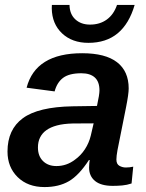

<svg xmlns="http://www.w3.org/2000/svg" viewBox="-20 -756 596 786"><path d="M441.4 4.9Q393.6 4.9 369.1 -15.1Q344.7 -35.2 344.7 -69.8Q344.7 -78.6 345.5 -86.4Q346.2 -94.2 347.2 -101.1H344.2Q303.2 -38.1 262 -14.2Q220.7 9.8 162.1 9.8Q93.8 9.8 52.2 -31Q10.7 -71.8 10.7 -135.7Q10.7 -226.1 73.7 -272.2Q136.7 -318.4 277.3 -320.8L377 -322.3Q387.2 -368.7 387.2 -385.7Q387.2 -421.4 368.2 -438.7Q349.1 -456.1 313 -456.1Q263.2 -456.1 238.3 -437.3Q213.4 -418.5 203.6 -381.8L88.9 -397Q107.4 -467.8 164.3 -502.9Q221.2 -538.1 316.4 -538.1Q411.6 -538.1 459.2 -501.2Q506.8 -464.4 506.8 -394Q506.8 -371.1 496.1 -317.4L460.9 -141.1Q456.5 -117.2 456.5 -103Q456.5 -84 469 -77.1Q481.4 -70.3 495.1 -70.3Q510.7 -70.3 525.4 -73.7L518.6 -4.9Q499.5 1.5 480.2 3.2Q460.9 4.9 441.4 4.9ZM135.3 -152.3Q135.3 -117.2 156 -96.7Q176.8 -76.2 210.9 -76.2Q252.9 -76.2 287.1 -102.5Q311 -119.6 327.6 -145Q344.2 -170.4 351.6 -200.7L363.3 -251L277.8 -250.5Q239.3 -249.5 213.1 -242.4Q187 -235.4 169.9 -223.1Q153.3 -211.4 144.3 -193.6Q135.3 -175.8 135.3 -152.3ZM341.8 -580.6Q275.4 -580.6 234.1 -619.4Q192.9 -658.2 191.9 -721.7L192.4 -735.8H264.6Q265.1 -698.2 288.3 -676.8Q311.5 -655.3 348.6 -655.3Q388.7 -655.3 417.2 -676Q445.8 -696.8 459 -735.8H531.2Q508.8 -658.7 461.7 -619.6Q414.6 -580.6 341.8 -580.6Z"/></svg>

Font: Arimo SemiBold
Style: Italic
Weight: 600
Italic angle: -12°
Version: Version 1.33